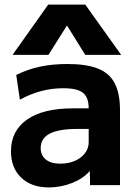

<svg xmlns="http://www.w3.org/2000/svg" viewBox="-20 -810 600 840"><path d="M194 10Q117 10 72.5 -33Q28 -76 28 -148Q28 -238 98.5 -287Q169 -336 299 -336H368Q368 -384 343 -404Q318 -424 257 -424Q208 -424 161.5 -412Q115 -400 67 -374L51 -482Q101 -507 155.5 -518.5Q210 -530 275 -530Q358 -530 408.5 -510Q459 -490 482 -445.5Q505 -401 505 -328V0H374L373 -60H371Q343 -28 294 -9Q245 10 194 10ZM244 -94Q279 -94 307 -106Q335 -118 351.5 -139.5Q368 -161 368 -187V-246H319Q238 -246 198 -225.5Q158 -205 158 -162Q158 -130 180.5 -112Q203 -94 244 -94ZM35 -570 191 -790H353L510 -570H353L274 -697H272L192 -570Z"/></svg>

Font: M PLUS 2 Thin
Style: Bold
Weight: 700
Version: Version 1.001